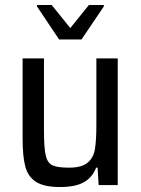

<svg xmlns="http://www.w3.org/2000/svg" viewBox="-20 -745 567 773"><path d="M71 -188V-510H157V-221Q157 -150 164 -119.5Q171 -89 191 -79.5Q211 -70 258 -70Q308 -70 332 -89.5Q356 -109 362 -143.5Q368 -178 368 -245V-510H454V0H377L373 -70H367Q352 -31 318 -11.5Q284 8 221 8Q158 8 125.5 -12.5Q93 -33 82 -74Q71 -115 71 -188ZM218 -586 129 -719V-725H188L263 -632L338 -725H398V-719L308 -586Z"/></svg>

Font: Saira Semi Condensed
Style: Regular
Weight: 400
Width: 4
Designer: Hector Gatti with collaboration of the Omnibus-Type team
Foundry: Omnibus-Type
Version: Version 1.001; ttfautohint (v1.8)